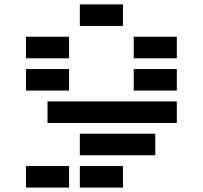

<svg xmlns="http://www.w3.org/2000/svg" viewBox="-20 -850 919 870"><path d="M97.7 -585.9V-683.6H293V-585.9ZM341.8 -732.4V-830.1H537.1V-732.4ZM341.8 0V-97.7H537.1V0ZM97.7 0V-97.7H293V0ZM341.8 -146.5V-244.1H683.6V-146.5ZM195.3 -293V-390.6H781.2V-293ZM585.9 -439.5V-537.1H781.2V-439.5ZM97.7 -439.5V-537.1H293V-439.5ZM585.9 -585.9V-683.6H781.2V-585.9Z"/></svg>

Font: Trigram
Style: Regular
Weight: 400
Designer: GGBotNet
Foundry: GGBotNet
Version: 1.05